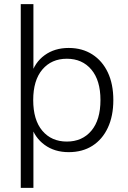

<svg xmlns="http://www.w3.org/2000/svg" viewBox="-20 -725 615 925"><path d="M80 180V-705H141V-364H130Q147 -424 195 -459Q243 -494 311 -494Q376 -494 424.5 -463Q473 -432 499.5 -376Q526 -320 526 -243Q526 -166 499.5 -109.5Q473 -53 425 -22.5Q377 8 311 8Q243 8 195 -27Q147 -62 130 -120H141V180ZM302 -43Q376 -43 420 -95Q464 -147 464 -243Q464 -338 420 -390Q376 -442 302 -442Q228 -442 184 -390Q140 -338 140 -243Q140 -147 184 -95Q228 -43 302 -43Z"/></svg>

Font: Nunito Sans 12pt ExtraLight 12pt Light
Style: Regular
Weight: 300
Version: Version 3.101;gftools[0.9.27]